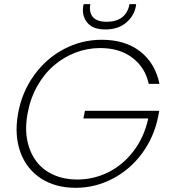

<svg xmlns="http://www.w3.org/2000/svg" viewBox="-20 -900 827 927"><path d="M471.2 -708Q584.5 -708 657 -651.4Q729.5 -594.7 750 -495.1H698.2Q681.2 -573.7 619.6 -620.8Q558.1 -668 463.9 -668Q401.9 -668 344 -645.8Q286.1 -623.5 239.3 -583Q192.4 -542.5 158.9 -482.4Q125.5 -422.4 112.8 -350.1Q99.6 -276.9 112.5 -218Q125.5 -159.2 157.7 -118.2Q189.9 -77.1 240.2 -55.2Q290.5 -33.2 352.1 -33.2Q432.1 -33.2 502.9 -68.4Q573.7 -103.5 625 -170.9Q676.3 -238.3 695.8 -328.1H382.8L390.1 -365.2H749L743.2 -335Q723.1 -237.3 665.8 -159.4Q608.4 -81.5 524.2 -37.4Q439.9 6.8 345.2 6.8Q248 6.8 178.2 -38.3Q108.4 -83.5 78.6 -165Q48.8 -246.6 66.9 -350.1Q85 -453.6 143.8 -535.6Q202.6 -617.7 288.3 -662.8Q374 -708 471.2 -708ZM636.2 -871.1Q628.4 -824.2 589.6 -791Q550.8 -757.8 488.8 -757.8Q427.7 -757.8 401.1 -791Q374.5 -824.2 381.8 -871.1L383.8 -879.9H416Q409.2 -838.9 429.2 -816.9Q449.2 -794.9 495.1 -794.9Q542 -794.9 570.1 -816.9Q598.1 -838.9 605 -879.9H637.2Z"/></svg>

Font: SVN-Poppins ExtraLight
Style: Italic
Weight: 200
Italic angle: -10°
Designer: Ninad Kale (Devanagari), Jonny Pinhorn (Latin)
Foundry: Indian Type Foundry
Version: Version 3.002 2017